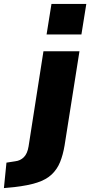

<svg xmlns="http://www.w3.org/2000/svg" viewBox="-126 -768 461 981"><path d="M112 -592 137 -748H315L290 -592ZM-106 193 -93 63 -48 56Q-22 53 -4 35Q14 17 20 -20L96 -506H280L204 -25Q196 23 181 60Q166 97 138 123.5Q110 150 63.5 165Q17 180 -53 188Z"/></svg>

Font: Nunito Sans 7pt SemiCondensed Black
Style: Italic
Weight: 900
Width: 4
Italic angle: -9°
Designer: Vernon Adams
Foundry: Vernon Adams
Version: Version 3.101;gftools[0.9.27]